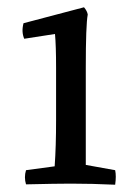

<svg xmlns="http://www.w3.org/2000/svg" viewBox="-20 -837 383 530"><path d="M216.8 -649.9V-381.8L297.9 -367.2Q301.3 -351.1 297.9 -327.1Q234.9 -330.1 175.8 -330.1Q135.7 -330.1 51.8 -328.1Q45.9 -347.7 51.8 -367.2L130.9 -377.9Q134.8 -432.6 134.8 -504.9V-649.9Q134.8 -710.9 131.8 -743.2L46.9 -730Q38.6 -749 44.9 -772.9L211.9 -816.9Q220.7 -806.6 222.2 -796.9Q216.8 -768.6 216.8 -649.9Z"/></svg>

Font: Adamina
Style: Regular
Weight: 400
Designer: Cyreal (www.cyreal.org)
Foundry: Cyreal (www.cyreal.org)
Version: Version 1.010